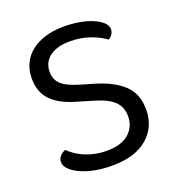

<svg xmlns="http://www.w3.org/2000/svg" viewBox="-118 -717 760 826"><g transform="rotate(-20 261.5 -304.0)"><path d="M257 -55Q324 -55 358.5 -85.5Q393 -116 393 -164Q393 -206 366.5 -232Q340 -258 283 -275L196 -301Q132 -320 95.5 -357Q59 -394 59 -457Q59 -495 73.5 -525.5Q88 -556 115 -577Q142 -598 179.5 -609.5Q217 -621 264 -621Q304 -621 338.5 -614.5Q373 -608 398.5 -596.5Q424 -585 438 -571Q452 -557 452 -542Q452 -528 445 -518Q438 -508 427 -502Q401 -522 359.5 -537Q318 -552 267 -552Q208 -552 174.5 -527Q141 -502 141 -457Q141 -422 165 -400Q189 -378 245 -362L306 -344Q385 -321 430.5 -279.5Q476 -238 476 -164Q476 -85 419 -36Q362 13 257 13Q211 13 173.5 5Q136 -3 109.5 -16Q83 -29 68.5 -44.5Q54 -60 54 -75Q54 -92 64.5 -103.5Q75 -115 89 -120Q100 -109 116 -97.5Q132 -86 153 -76.5Q174 -67 200 -61Q226 -55 257 -55Z"/></g></svg>

Font: Baloo Thambi 2
Style: Regular
Weight: 400
Designer: Aadarsh Rajan and Ek Type
Foundry: Ek Type
Version: Version 1.640;hotconv 1.0.111;makeotfexe 2.5.65597; ttfautoh